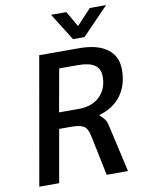

<svg xmlns="http://www.w3.org/2000/svg" viewBox="-97 -971 780 1038"><g transform="rotate(-10 293.0 -452.0)"><path d="M156 -700H374Q475 -700 529 -660Q583 -620 583 -546Q583 -461 540.5 -404Q498 -347 420 -325V-323Q438 -308 447.5 -294Q457 -280 461 -260L520 0H403L357 -222Q349 -262 329 -275.5Q309 -289 259 -289H193L142 0H33ZM316 -377Q389 -377 431.5 -418Q474 -459 474 -527Q474 -570 444.5 -590.5Q415 -611 355 -611H250L208 -377ZM257 -904H341L390 -819L470 -904H559L414 -754H351Z"/></g></svg>

Font: Sarabun Medium
Style: Italic
Weight: 500
Italic angle: -10°
Designer: Suppakit Chalermlarp | Katatrad Co.,Ltd.
Foundry: Cadson Demak Co.,Ltd.
Version: Version 1.000; ttfautohint (v1.6)